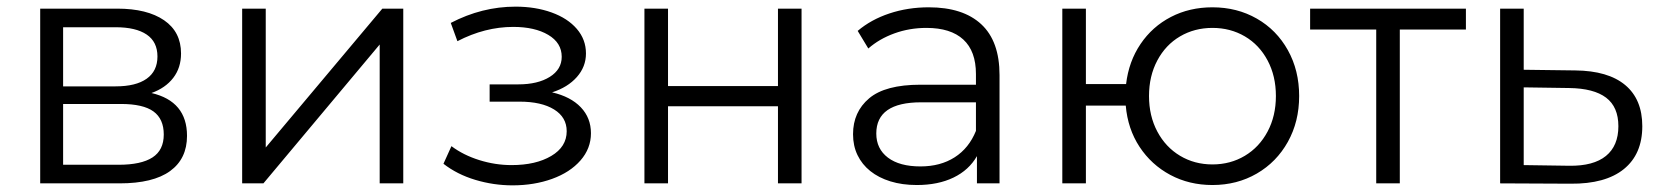

<svg xmlns="http://www.w3.org/2000/svg" viewBox="-20 -552 4998 578"><path d="M543 -143Q543 -74 492 -37Q441 0 340 0H101V-526H333Q423 -526 474 -491Q525 -456 525 -391Q525 -348 501.5 -317.5Q478 -287 436 -272Q543 -247 543 -143ZM170 -292H328Q389 -292 421.5 -315Q454 -338 454 -382Q454 -426 421.5 -448Q389 -470 328 -470H170ZM473 -147Q473 -194 442 -216.5Q411 -239 344 -239H170V-56H337Q405 -56 439 -78Q473 -100 473 -147Z M709 -526H780V-108L1131 -526H1194V0H1123V-418L773 0H709Z M1759 -151Q1759 -105 1727.5 -69Q1696 -33 1642 -13.5Q1588 6 1523 6Q1466 6 1411 -10.5Q1356 -27 1315 -59L1339 -112Q1375 -85 1423 -70Q1471 -55 1520 -55Q1593 -55 1639.5 -82.5Q1686 -110 1686 -157Q1686 -199 1648 -222.5Q1610 -246 1544 -246H1454V-298H1540Q1599 -298 1635 -320.5Q1671 -343 1671 -381Q1671 -423 1630.5 -447Q1590 -471 1525 -471Q1440 -471 1357 -428L1337 -483Q1431 -532 1532 -532Q1592 -532 1640.5 -514.5Q1689 -497 1716.5 -465Q1744 -433 1744 -391Q1744 -351 1716.5 -320Q1689 -289 1642 -274Q1698 -261 1728.5 -229Q1759 -197 1759 -151Z M1920 -526H1991V-293H2322V-526H2393V0H2322V-232H1991V0H1920Z M2989 -326V0H2921V-82Q2897 -40 2850.5 -17.5Q2804 5 2740 5Q2696 5 2660.5 -6Q2625 -17 2600 -37Q2575 -57 2561.5 -85Q2548 -113 2548 -148Q2548 -215 2596.5 -256Q2645 -297 2751 -297H2918V-329Q2918 -398 2880 -433Q2842 -468 2769 -468Q2718 -468 2672.5 -451.5Q2627 -435 2594 -406L2562 -459Q2602 -493 2657.5 -511.5Q2713 -530 2776 -530Q2879 -530 2934 -479Q2989 -428 2989 -326ZM2918 -158V-244H2753Q2618 -244 2618 -150Q2618 -104 2653 -77.5Q2688 -51 2751 -51Q2811 -51 2854 -78.5Q2897 -106 2918 -158Z M3891 -263Q3891 -186 3857 -125Q3823 -64 3763.5 -29.5Q3704 5 3630 5Q3560 5 3503 -25.5Q3446 -56 3410.5 -110Q3375 -164 3369 -234H3249V0H3178V-526H3249V-299H3370Q3378 -367 3413.5 -419.5Q3449 -472 3505 -501Q3561 -530 3630 -530Q3704 -530 3763.5 -496Q3823 -462 3857 -401Q3891 -340 3891 -263ZM3821 -263Q3821 -323 3796 -370Q3771 -417 3727.5 -442.5Q3684 -468 3630 -468Q3576 -468 3532.5 -442.5Q3489 -417 3464 -370Q3439 -323 3439 -263Q3439 -203 3464 -156Q3489 -109 3532.5 -83Q3576 -57 3630 -57Q3684 -57 3727.5 -83Q3771 -109 3796 -156Q3821 -203 3821 -263Z M4393 -463H4194V0H4123V-463H3924V-526H4393Z M4924 -172Q4924 -88 4868.5 -43Q4813 2 4708 1L4496 0V-526H4567V-342L4722 -340Q4821 -339 4872.5 -296Q4924 -253 4924 -172ZM4852 -172Q4852 -230 4815 -258Q4778 -286 4704 -287L4567 -289V-55L4704 -53Q4777 -52 4814.5 -82.5Q4852 -113 4852 -172Z"/></svg>

Font: CMG Sans
Style: Regular
Weight: 400
Designer: Julieta Ulanovsky
Foundry: Julieta Ulanovsky
Version: Version 7.200